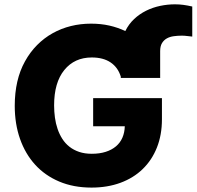

<svg xmlns="http://www.w3.org/2000/svg" viewBox="-20 -845 896 875"><path d="M93.8 -565.3Q117.2 -607.6 149.1 -639.7Q181.1 -671.9 219.8 -693.5Q258.5 -715.2 302.7 -726.2Q346.9 -737.2 394.9 -737.2Q439.6 -737.2 478.2 -728.5Q516.7 -719.8 551.1 -703.5Q566.8 -735.4 591.3 -758.3Q615.8 -781.2 646 -796.2Q676.1 -811.1 709.9 -818.2Q743.6 -825.3 777.3 -825.3Q796.9 -825.3 815.7 -822.8Q834.5 -820.3 856.2 -815.3V-678.3Q844.1 -679.3 832.4 -680.9Q820.7 -682.5 808.9 -682.5Q789.8 -682.5 771.8 -680Q753.9 -677.6 740.2 -669.9Q726.6 -662.3 718.2 -648.4Q709.9 -634.6 709.9 -611.9V-492.5Q710.2 -492.2 710.2 -489.7H530.5V-495.7Q517.8 -537.6 484.2 -560.4Q450.6 -583.1 398.4 -583.1Q319.6 -583.1 273.1 -525.9Q226.6 -468.8 226.6 -364.7Q226.6 -336.6 230.3 -309.3Q234 -282 242.4 -257.5Q250.7 -233 264 -212.2Q277.3 -191.4 296.5 -176.3Q315.7 -161.2 340.9 -152.7Q366.1 -144.2 398.4 -144.2Q434.3 -144.2 461.8 -153.1Q489.3 -161.9 508.5 -178.1Q527.7 -194.2 537.8 -217.5Q547.9 -240.8 548.7 -269.5H404.5V-397.7H718V-301.5Q718 -230.1 695.1 -172.6Q672.2 -115.1 630.1 -74.4Q588.1 -33.7 528.8 -11.9Q469.5 9.9 397 9.9Q315 9.9 250 -17.6Q185 -45.1 140.1 -94.5Q95.2 -143.8 71.2 -212.2Q47.2 -280.5 47.2 -362.6Q47.2 -481.5 93.8 -565.3Z"/></svg>

Font: Inter P Extra Bold
Style: Regular
Weight: 800
Designer: Rasmus Andersson
Foundry: rsms
Version: Version 3.018;git-588b23468